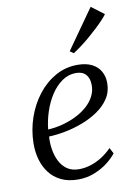

<svg xmlns="http://www.w3.org/2000/svg" viewBox="-92 -882 679 952"><g transform="rotate(-10 248.0 -406.0)"><path d="M418.5 -87.5Q403.5 -67 374.8 -44.2Q346 -21.5 307.2 -5.8Q268.5 10 224 10Q174.5 10 138.5 -7.5Q102.5 -25 79.8 -55Q57 -85 46.2 -123.5Q35.5 -162 36 -204Q37 -272 58.5 -334Q80 -396 118 -444.8Q156 -493.5 206.8 -522Q257.5 -550.5 317.5 -550.5Q361 -550.5 390 -535.8Q419 -521 433.5 -495.2Q448 -469.5 448 -436.5Q448 -393 426 -359.2Q404 -325.5 367.8 -300.8Q331.5 -276 287.8 -259.5Q244 -243 199.5 -234.5Q155 -226 118 -225Q115.5 -193.5 120.5 -161Q125.5 -128.5 139.2 -100.8Q153 -73 177 -56.2Q201 -39.5 237 -39.5Q265 -39.5 293.2 -48Q321.5 -56.5 349.5 -73.5Q377.5 -90.5 403 -116.5ZM303.5 -512Q265.5 -512 233.5 -489.8Q201.5 -467.5 177.5 -430.8Q153.5 -394 138.8 -349.5Q124 -305 119.5 -260Q157.5 -262 194 -271.8Q230.5 -281.5 262.5 -297.5Q294.5 -313.5 318.8 -335Q343 -356.5 356.8 -382.8Q370.5 -409 370.5 -438.5Q370.5 -474 353.2 -493Q336 -512 303.5 -512ZM292 -623.5 432.5 -822.5 496 -774.5Q488 -763 472.8 -746.8Q457.5 -730.5 437.5 -711.8Q417.5 -693 395.2 -674Q373 -655 351.2 -638.8Q329.5 -622.5 310.5 -610.5Z"/></g></svg>

Font: Merriweather 60pt Light
Style: Italic
Weight: 300
Italic angle: -7.8°
Version: Version 2.101